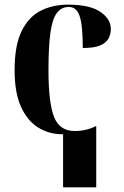

<svg xmlns="http://www.w3.org/2000/svg" viewBox="-20 -569 533 828"><path d="M252 239V10H250Q192 10 145.5 -18.5Q99 -47 71 -107.5Q43 -168 43 -266Q43 -374 73.5 -435.5Q104 -497 156 -523Q208 -549 273 -549Q367 -549 412.5 -518Q458 -487 458 -444Q458 -423 448.5 -404Q439 -385 413 -373.5Q387 -362 337 -362Q337 -460 323.5 -499.5Q310 -539 277 -539Q245 -539 225.5 -513.5Q206 -488 197.5 -428.5Q189 -369 189 -267Q189 -126 213 -65Q237 -4 302 -4Q352 -4 393 -25H395V239Z"/></svg>

Font: Noto Serif Display SemiCondensed
Style: Bold
Weight: 700
Width: 4
Designer: Monotype Design Team
Foundry: Monotype Imaging Inc.
Version: Version 2.009